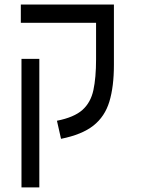

<svg xmlns="http://www.w3.org/2000/svg" viewBox="-20 -606 626 851"><path d="M484.9 -585.9V-318.4Q484.9 -222.2 464.8 -155.8Q444.8 -89.4 394 -49.3Q343.3 -9.3 250.5 9.3L232.4 -70.8Q308.6 -85.9 345.5 -118.9Q382.3 -151.9 394 -206.8Q405.8 -261.7 405.8 -343.3V-504.9H72.3V-585.9ZM154.3 224.6H75.2V-345.2H154.3Z"/></svg>

Font: Cascadia Code PL SemiLight
Style: Regular
Weight: 350
Monospace: yes
Designer: Aaron Bell
Foundry: Saja Typeworks
Version: Version 2404.023; ttfautohint (v1.8.4)